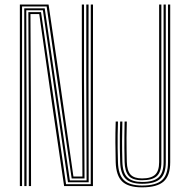

<svg xmlns="http://www.w3.org/2000/svg" viewBox="-20 -820 833 846"><path d="M67.5 0V-800H194L241.8 -474.5L303.5 -42H343.2L340.8 -477L340.5 -800H350.2V-477L352.5 -33.5H295.8L185.5 -791.5H77.2V0ZM87.2 0V-341L86.8 -783.2H177L287.8 -25.2H361.5L360.2 -477V-800H370.2L370 -477L370.8 -16.8H279.5L169 -774.8H95.8L97 -341V0ZM107 0V-341L105 -766.5H160.8L271 -8.5H379.8L380 -800H389.8L389.5 0H262.5L212 -344.2L153 -758H114.2L116.2 -341L116.8 0ZM606 5.5Q545.2 5.5 518.4 -20.4Q491.5 -46.2 489.8 -105.5Q488.5 -154 488.4 -193Q488.2 -232 489.8 -284.5H499.8Q498.8 -251 498.4 -223.2Q498 -195.5 498.4 -167.6Q498.8 -139.8 499.8 -105.8Q501.2 -50.5 526 -26.5Q550.8 -2.5 606 -2.5Q667.5 -2.5 693.9 -26.4Q720.2 -50.2 720.2 -105.5V-800H730V-105.5Q730 -46.2 701.2 -20.4Q672.5 5.5 606 5.5ZM606 -10.2Q556.2 -10.2 533.6 -32.4Q511 -54.5 509.5 -105.8Q508.5 -139.5 508.1 -168.1Q507.8 -196.8 508.1 -224.6Q508.5 -252.5 509.5 -284.5H519.2Q518 -237.8 517.9 -198.1Q517.8 -158.5 519.2 -106.8Q520.8 -57.5 541.9 -37.9Q563 -18.2 606 -18.2Q656.8 -18.2 678.8 -38.5Q700.8 -58.8 700.8 -105.5V-800H710.5V-105.5Q710.5 -54.5 686.4 -32.4Q662.2 -10.2 606 -10.2ZM606 -25.8Q563.2 -25.8 546.6 -45.9Q530 -66 529 -106.5Q528.2 -142 528 -167.9Q527.8 -193.8 528.1 -220.2Q528.5 -246.8 529 -284.5H538.8Q537.8 -243.2 537.5 -214.4Q537.2 -185.5 537.8 -160.8Q538.2 -136 538.8 -106.8Q539.8 -67.8 555.2 -50.8Q570.8 -33.8 606 -33.8Q646.2 -33.8 663.8 -50.5Q681.2 -67.2 681.2 -105.5V-800H691V-105.5Q691 -62.8 671.2 -44.2Q651.5 -25.8 606 -25.8Z"/></svg>

Font: Big Shoulders Inline Text ExtraLight
Style: Regular
Weight: 250
Version: Version 2.002